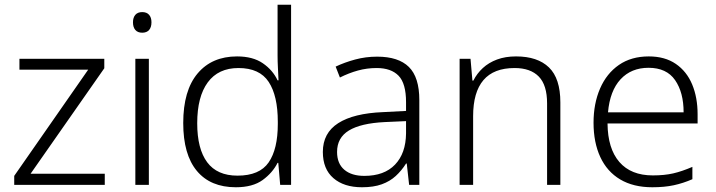

<svg xmlns="http://www.w3.org/2000/svg" viewBox="-20 -780 3019 810"><path d="M422 0H40V-38L352 -486H62V-532H420V-492L109 -47H422Z M608 -532V0H551V-532ZM580 -729Q599 -729 609 -717.5Q619 -706 619 -686Q619 -665 609 -653.5Q599 -642 580 -642Q561 -642 551 -653.5Q541 -665 541 -686Q541 -706 551 -717.5Q561 -729 580 -729Z M975 10Q868 10 810.5 -59Q753 -128 753 -261Q753 -398 813.5 -470Q874 -542 980 -542Q1047 -542 1089 -513Q1131 -484 1151 -441H1155Q1154 -464 1152.5 -493Q1151 -522 1151 -545V-760H1208V0H1162L1154 -93H1151Q1130 -51 1088 -20.5Q1046 10 975 10ZM982 -39Q1075 -39 1113.5 -95Q1152 -151 1152 -257V-266Q1152 -376 1113.5 -434.5Q1075 -493 986 -493Q901 -493 856.5 -432.5Q812 -372 812 -260Q812 -152 854 -95.5Q896 -39 982 -39Z M1571 -541Q1661 -541 1705 -497.5Q1749 -454 1749 -358V0H1706L1696 -90H1693Q1674 -60 1649.5 -37.5Q1625 -15 1590.5 -2.5Q1556 10 1507 10Q1431 10 1386.5 -28.5Q1342 -67 1342 -139Q1342 -219 1407 -260.5Q1472 -302 1596 -307L1693 -312V-349Q1693 -428 1661.5 -460.5Q1630 -493 1569 -493Q1528 -493 1490 -482.5Q1452 -472 1414 -453L1396 -499Q1434 -517 1478.5 -529Q1523 -541 1571 -541ZM1603 -265Q1502 -260 1452 -229.5Q1402 -199 1402 -139Q1402 -90 1432.5 -64Q1463 -38 1517 -38Q1601 -38 1646.5 -85.5Q1692 -133 1693 -217V-269Z M2157 -542Q2248 -542 2296 -495.5Q2344 -449 2344 -348V0H2288V-344Q2288 -421 2253 -457Q2218 -493 2151 -493Q2063 -493 2019.5 -442Q1976 -391 1976 -290V0H1919V-532H1965L1973 -440H1977Q1992 -470 2017 -493Q2042 -516 2077 -529Q2112 -542 2157 -542Z M2717 -542Q2785 -542 2831 -510.5Q2877 -479 2900 -424Q2923 -369 2923 -298V-259H2543Q2544 -153 2593 -96.5Q2642 -40 2734 -40Q2783 -40 2820 -48.5Q2857 -57 2901 -76V-24Q2862 -7 2822.5 1.5Q2783 10 2732 10Q2652 10 2596.5 -23Q2541 -56 2512.5 -117.5Q2484 -179 2484 -262Q2484 -343 2511.5 -406.5Q2539 -470 2591 -506Q2643 -542 2717 -542ZM2716 -494Q2643 -494 2598 -445.5Q2553 -397 2545 -306H2864Q2864 -390 2828 -442Q2792 -494 2716 -494Z"/></svg>

Font: Noto Sans Cham Light
Style: Regular
Weight: 300
Version: Version 2.002